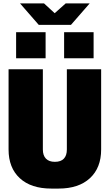

<svg xmlns="http://www.w3.org/2000/svg" viewBox="-20 -1090 640 1120"><path d="M279 10Q161 10 95.5 -50.5Q30 -111 30 -218V-686H230V-218Q230 -183 248 -164.5Q266 -146 300 -146Q335 -146 352.5 -164.5Q370 -183 370 -218V-686H570V-218Q570 -111 504.5 -50.5Q439 10 322 10ZM206 -945 97 -1070H237L299 -1013L363 -1070H503L394 -945ZM74 -750V-902H246V-750ZM354 -750V-902H526V-750Z"/></svg>

Font: Chivo Mono Black
Style: Regular
Weight: 900
Designer: Hector Gatti
Foundry: Omnibus-Type
Version: Version 1.008